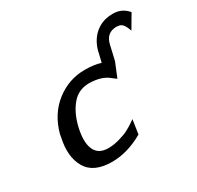

<svg xmlns="http://www.w3.org/2000/svg" viewBox="-147 -839 1044 1019"><g transform="rotate(-30 375.0 -330.0)"><path d="M94 -238 97 -256Q126 -364 204.5 -425Q283 -486 381 -486Q439 -486 478 -473L491 -527Q493 -539 495 -544Q512 -600 551.5 -633Q591 -666 646 -669Q659 -670 670 -669Q717 -666 750 -627L700 -542Q690 -572 679 -585Q668 -598 650 -599Q647 -600 642 -600Q578 -600 564 -533L544 -446Q540 -435 508 -358L484 -376Q442 -412 366 -413Q300 -413 259.5 -364.5Q219 -316 201 -240Q182 -158 201 -112Q221 -63 283 -63Q318 -63 354 -74Q370 -79 383.5 -83.5Q397 -88 410.5 -95.5Q424 -103 429.5 -106Q435 -109 451.5 -120Q468 -131 470 -133L457 -46Q359 10 265 10Q152 10 111 -60Q70 -130 94 -238Z"/></g></svg>

Font: Coval
Style: Medium Italic
Weight: 500
Foundry: Context Ltd
Version: Version 001.000